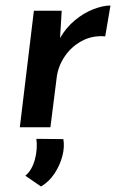

<svg xmlns="http://www.w3.org/2000/svg" viewBox="-20 -462 433 697"><path d="M204 -423 198 -324Q220 -362 252 -388.5Q284 -415 319 -428.5Q354 -442 381 -442L362 -330Q315 -334 276.5 -313Q238 -292 214.5 -256.5Q191 -221 186 -182L163 0H52L103 -423ZM129 215 72 176Q96 156 106.5 117.5Q117 79 112 42L210 43Q215 71 206.5 104Q198 137 178.5 167Q159 197 129 215Z"/></svg>

Font: Josefin Sans Thin SemiBold
Style: Italic
Weight: 600
Italic angle: -7°
Version: Version 2.000